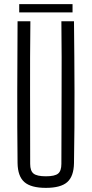

<svg xmlns="http://www.w3.org/2000/svg" viewBox="-20 -903 444 929"><path d="M202 6Q130 6 98 -22Q66 -50 65 -114Q63 -287 63.5 -456.5Q64 -626 65 -800H127Q125 -626 125.5 -455Q126 -284 126 -110Q126 -76 142.5 -63Q159 -50 202 -50Q245 -50 261 -63Q277 -76 277 -110Q277 -284 278 -455Q279 -626 277 -800H338Q340 -626 340.5 -456.5Q341 -287 338 -114Q337 -50 305.5 -22Q274 6 202 6ZM73 -843V-883H331V-843Z"/></svg>

Font: Big Shoulders Text Light
Style: Regular
Weight: 300
Designer: Patric King
Foundry: XO Type Co
Version: Version 1.000; ttfautohint (v1.8.2)